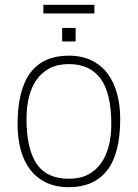

<svg xmlns="http://www.w3.org/2000/svg" viewBox="-20 -769 572 797"><path d="M266 8Q211 8 171 -11.5Q131 -31 104.5 -66Q78 -101 65.5 -149Q53 -197 53 -254Q53 -538 266 -538Q320 -538 360.5 -518Q401 -498 427 -463Q453 -428 466 -380Q479 -332 479 -276Q479 -131 424.5 -61.5Q370 8 266 8ZM266 -27Q312 -27 345 -44Q378 -61 399.5 -91.5Q421 -122 431.5 -163.5Q442 -205 442 -254Q442 -382 397.5 -442.5Q353 -503 266 -503Q219 -503 186 -485.5Q153 -468 131.5 -437.5Q110 -407 100 -365.5Q90 -324 90 -276Q90 -151 132 -89Q174 -27 266 -27ZM294 -597H238V-653H294ZM372 -713H160V-749H372Z"/></svg>

Font: Tanohe Sans ExtraLight
Style: Regular
Weight: 250
Designer: Village Type and Design LLC & Cristiano Sobral
Foundry: Cooper Hewitt Smithsonian Design Museum
Version: Version 1.00;September 29, 2021;FontCreator 13.0.0.2655 64-b